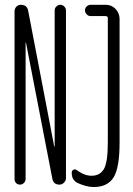

<svg xmlns="http://www.w3.org/2000/svg" viewBox="-20 -750 540 780"><path d="M294.9 -6.8Q270.5 -19.5 271.5 -48.8Q271.5 -56.6 278.3 -60.5Q285.2 -64.5 292 -58.6Q325.2 -35.2 352.5 -36.1Q385.7 -36.1 401.9 -63Q418 -89.8 418 -171.9V-675.8Q418 -684.6 409.2 -684.6H347.7Q338.9 -684.6 332 -691.9Q325.2 -699.2 325.2 -708Q325.2 -716.8 332 -723.6Q338.9 -730.5 347.7 -730.5H410.2Q433.6 -730.5 449.7 -713.4Q465.8 -696.3 465.8 -672.9V-170.9Q465.8 -68.4 441.4 -29.3Q417 9.8 360.4 9.8Q331.1 9.8 294.9 -6.8ZM39.1 -22.5V-704.1Q39.1 -714.8 46.4 -722.7Q53.7 -730.5 64.5 -730.5Q90.8 -730.5 94.7 -705.1L200.2 -155.3Q200.2 -154.3 202.1 -154.3V-155.3V-708Q202.1 -716.8 209 -723.6Q215.8 -730.5 225.1 -730.5Q234.4 -730.5 241.2 -723.6Q248 -716.8 248 -708V-26.4Q248 -16.6 240.2 -8.3Q232.4 0 221.7 0Q196.3 0 192.4 -25.4L85.9 -575.2Q85.9 -576.2 85 -576.2Q84 -576.2 84 -575.2V-22.5Q84 -13.7 77.1 -6.8Q70.3 0 61 0Q51.8 0 45.4 -6.3Q39.1 -12.7 39.1 -22.5Z"/></svg>

Font: Rounded Mgen+ 1m light
Style: Regular
Weight: 200
Designer: [Source Han Sans]
Ryoko NISHIZUKA  (kana & ideographs); Paul D. Hunt (Latin, Greek & Cyrillic); Wenlong ZHANG  (bopomofo
Version: Version 1.059.20150602